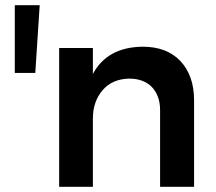

<svg xmlns="http://www.w3.org/2000/svg" viewBox="-20 -720 833 740"><path d="M37 -700V-439H116L133 -700ZM675 -485C640 -522 591 -540 530 -540C439 -539 375 -504 338 -435V-535H208V0H338V-263C338 -308 351 -344 376 -373C401 -402 435 -416 478 -417C515 -417 544 -406 565 -385C586 -363 597 -333 597 -296V0H728V-334C728 -397 710 -448 675 -485Z"/></svg>

Font: Argentum Sans Medium
Style: Regular
Weight: 500
Designer: Julieta Ulanovsky
Foundry: Julieta Ulanovsky
Version: Version 5.001;January 29, 2019;FontCreator 11.5.0.2425 64-bi